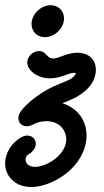

<svg xmlns="http://www.w3.org/2000/svg" viewBox="-20 -505 408 754"><path d="M104.9 -421.8C98.8 -387.3 122 -359.1 156.6 -359.1C191.1 -359.1 224.3 -387.3 230.4 -421.8C236.4 -456.4 213.2 -484.5 178.7 -484.5C144.1 -484.5 111 -456.4 104.9 -421.8ZM175.3 -197.4C220.7 -197.4 246.9 -219.1 272.9 -219.1C278.4 -219.1 277.6 -216.9 276.7 -214.5C268.3 -194.8 241.3 -187.3 193.8 -167.3C130.2 -139.1 58.3 -79.6 52.8 -48.2C48.9 -26.4 63.2 -9.1 85 -9.1C109.2 -9.1 118.3 -29.1 163.1 -29.1C222.3 -29.1 245.4 19.5 239.4 53.6C229.2 111.6 158.2 150.3 117.5 150.3C88.6 150.3 78.1 132.4 80.7 117.5C82 110.1 86.6 103.4 93.9 100C106 93.6 117.6 79.1 119.9 66.4C123.7 44.5 108.6 27.3 86.8 27.3C59.2 27.3 10.8 67.4 1.7 118.9C-8.4 176.3 31.4 229.5 103.7 229.5C174.1 229.5 297.6 167 317.7 52.7C326.5 3.2 311.3 -71 224.7 -100C239.9 -105.9 341 -136.3 354.9 -214.5C362.7 -259.2 339.8 -297.9 282.3 -297.9C244.1 -297.9 209.6 -275.2 189.9 -275.2C161.3 -275.2 162.9 -304.5 133.4 -304.5C111.6 -304.5 91.3 -287.3 87.5 -265.5C82 -234.7 122.2 -197.4 175.3 -197.4Z"/></svg>

Font: TudorRose
Style: Oblique
Weight: 500
Italic angle: 10°
Version: Version 001.000